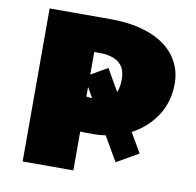

<svg xmlns="http://www.w3.org/2000/svg" viewBox="-75 -735 832 813"><g transform="rotate(10 341.0 -329.0)"><path d="M507 -203 556 -119 462 -65 401 -170Q378 -166 349 -166Q310 -166 292 -167V0H74V-658H336Q436 -658 507 -630Q578 -602 614.5 -551.5Q651 -501 651 -436Q651 -358 612 -298Q573 -238 507 -203ZM417 -359Q427 -380 427 -416Q427 -509 314 -509H292V-412L363 -453ZM317 -315 292 -359V-317Q310 -315 317 -315Z"/></g></svg>

Font: Ysabeau Black
Style: Regular
Weight: 900
Designer: Christian Thalmann (Catharsis Fonts)
Version: Version 0.003